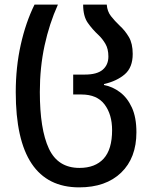

<svg xmlns="http://www.w3.org/2000/svg" viewBox="-20 -559 652 829"><path d="M322 250Q48 250 48 -161Q48 -269 69.5 -365.5Q91 -462 129 -539H230Q193 -457 172.5 -362.5Q152 -268 152 -162Q152 -1 191 82.5Q230 166 323 166Q391 166 427.5 126Q464 86 464 3Q464 -65 431.5 -108Q399 -151 332 -151H296V-237H346Q399 -237 423.5 -258Q448 -279 448 -315Q448 -348 435 -370Q422 -392 405 -408Q379 -432 359 -460.5Q339 -489 339 -539H441Q443 -510 459 -489.5Q475 -469 497 -448Q520 -427 536.5 -399Q553 -371 553 -326Q553 -268 519 -238.5Q485 -209 429 -196V-192Q466 -185 498 -161Q530 -137 549.5 -94.5Q569 -52 569 12Q569 123 503 186.5Q437 250 322 250Z"/></svg>

Font: Noto Sans Georgian SemiCondensed Medium
Style: Regular
Weight: 500
Width: 4
Designer: Monotype Design Team, Akaki Razmadze
Foundry: Google LLC
Version: Version 2.005; ttfautohint (v1.8.4.7-5d5b)